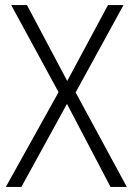

<svg xmlns="http://www.w3.org/2000/svg" viewBox="-20 -827 521 754"><path d="M478 -93H414L243 -419L64 -93H3L210 -465L24 -807H86L244 -509L404 -807H465L277 -464Z"/></svg>

Font: Noto Sans Telugu UI SemiCondensed Light
Style: Regular
Weight: 300
Width: 4
Designer: Jelle Bosma - Monotype Design Team
Foundry: Monotype Imaging Inc.
Version: Version 2.005; ttfautohint (v1.8.4.7-5d5b)